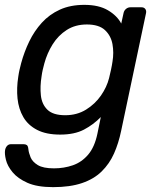

<svg xmlns="http://www.w3.org/2000/svg" viewBox="-39 -550 654 790"><path d="M179.5 220Q113.9 220 73.9 202.2Q33.9 184.3 12.8 158.7Q-8.4 133.1 -14.6 107.6Q-20.8 82.2 -18 67Q-16 56.8 -9.7 50Q-3.3 43.3 6.1 43.3H58.1Q66.6 43.3 71.6 47.1Q76.6 51 77.8 64.1Q79.2 78.6 86.8 97.2Q94.5 115.8 116.5 129.2Q138.6 142.7 183.1 142.7Q224.1 142.7 260.6 130.1Q297.1 117.5 323.8 86.2Q350.4 54.9 361.8 0L375.8 -68.4Q345.3 -37.1 306.3 -16.6Q267.3 3.8 208.6 3.8Q151.1 3.8 113.8 -15.5Q76.4 -34.8 57 -68.2Q37.6 -101.6 33.1 -144.6Q28.7 -187.6 36.3 -235.2Q38.4 -250.2 41.3 -262.7Q44.1 -275.2 48.1 -290.2Q60.8 -337.1 81.5 -379.7Q102.1 -422.4 133.1 -456.5Q164.1 -490.6 207.3 -510.3Q250.4 -530 308 -530Q367.6 -530 405.2 -507.7Q442.8 -485.5 459.9 -453.1L469.4 -496.3Q471.4 -506.4 479.3 -513.2Q487.3 -520 497.5 -520H543.3Q553.5 -520 558.7 -513.2Q563.9 -506.4 561.9 -496.3L459.4 -11.3Q448.9 39.5 430.1 81.7Q411.4 123.8 379.5 155.2Q347.7 186.5 298.7 203.2Q249.8 220 179.5 220ZM229.2 -75.9Q277.9 -75.9 315.1 -99Q352.3 -122.1 376.5 -157Q400.6 -192 409.7 -228.3Q413.3 -242 417.7 -262.7Q422.1 -283.4 423.9 -296.9Q430 -333.3 423.8 -368.2Q417.5 -403.2 392.7 -426.3Q367.8 -449.3 318.3 -449.3Q271.1 -449.3 235.9 -426.9Q200.7 -404.4 177.8 -367.9Q154.9 -331.3 143.4 -288.9Q139.7 -275.4 136.8 -262.7Q133.9 -250 132.1 -236.3Q125.2 -193.9 129.2 -157.4Q133.1 -120.8 156.3 -98.4Q179.6 -75.9 229.2 -75.9Z"/></svg>

Font: Rubik Light
Style: Italic
Weight: 300
Italic angle: -12°
Designer: Hubert and Fischer
Foundry: Hubert and Fischer
Version: Version 2.300;gftools[0.9.30]